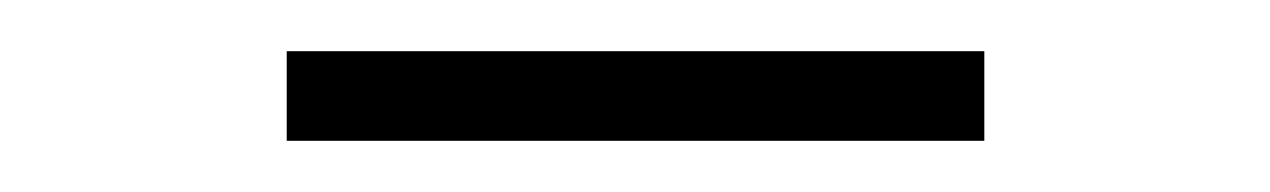

<svg xmlns="http://www.w3.org/2000/svg" viewBox="-20 -749 496 75"><path d="M92 -694V-729H364.5V-694Z"/></svg>

Font: Encode Sans Semi Condensed ExLight
Style: Regular
Weight: 275
Width: 4
Designer: Multiple Designers
Foundry: Impallari Type
Version: Version 2.000